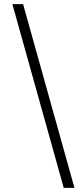

<svg xmlns="http://www.w3.org/2000/svg" viewBox="-20 -760 396 931"><path d="M289 151 40 -740H92L341 151Z"/></svg>

Font: IBM Plex Thai Light
Style: Regular
Weight: 300
Designer: Mike Abbink, Paul van der Laan, Pieter van Rosmalen, Ben Mitchell, Mark Frömberg
Foundry: Bold Monday
Version: Version 1.0